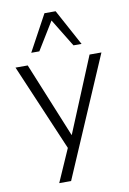

<svg xmlns="http://www.w3.org/2000/svg" viewBox="-100 -811 709 1052"><g transform="rotate(-10 254.5 -285.5)"><path d="M142 180 222 -2 16 -485H84L255 -67L428 -485H494L208 180ZM115 -550 224 -751H286L395 -550H350L255 -705L160 -550Z"/></g></svg>

Font: Nunito Sans Light
Style: Regular
Weight: 300
Designer: Vernon Adams
Foundry: Vernon Adams
Version: Version 3.101; ttfautohint (v1.8.4.7-5d5b);gftools[0.9.27]